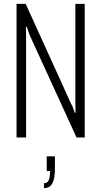

<svg xmlns="http://www.w3.org/2000/svg" viewBox="-20 -706 520 986"><path d="M65 0V-686H112L346 -171Q350 -166 353 -157.5Q356 -149 359 -141Q362 -133 364 -127H368Q368 -139 367.5 -155Q367 -171 367 -180V-686H415V0H373L134 -522Q131 -529 126 -543.5Q121 -558 117 -569H113Q113 -556 113.5 -538.5Q114 -521 114 -513V0ZM206 260V235Q223 235 230 220Q237 205 237 172H220V97H262V161Q262 195 256 217Q250 239 238 249.5Q226 260 206 260Z"/></svg>

Font: Archivo ExtraCondensed Thin
Style: Regular
Weight: 250
Width: 2
Designer: Hector Gatti
Foundry: Omnibus-Type
Version: Version 2.001